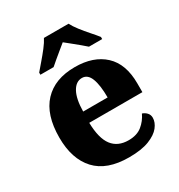

<svg xmlns="http://www.w3.org/2000/svg" viewBox="-182 -888 950 1020"><g transform="rotate(-30 293.0 -378.0)"><path d="M314 10Q178 10 111 -62.5Q44 -135 44 -266Q44 -406 111.5 -478Q179 -550 302 -550Q416 -550 481.5 -489Q547 -428 547 -309V-255H221Q223 -159 257 -114.5Q291 -70 357 -70Q408 -70 439.5 -95.5Q471 -121 488 -158Q504 -153 515.5 -140.5Q527 -128 527 -110Q527 -82 505.5 -54.5Q484 -27 437 -8.5Q390 10 314 10ZM373 -323Q373 -398 357 -439.5Q341 -481 306 -481Q269 -481 246.5 -440.5Q224 -400 223 -323ZM124 -619Q140 -638 162.5 -664Q185 -690 206 -717Q227 -744 238 -766H389Q400 -744 421 -717Q442 -690 465 -664Q488 -638 503 -619V-606H422Q410 -617 390 -633.5Q370 -650 349 -667Q328 -684 313 -696Q298 -684 277.5 -667Q257 -650 237 -633.5Q217 -617 205 -606H124Z"/></g></svg>

Font: Noto Serif Lao ExtraBold
Style: Regular
Weight: 800
Designer: Monotype Design Team
Foundry: Monotype Imaging Inc.
Version: Version 2.003; ttfautohint (v1.8.4.7-5d5b)